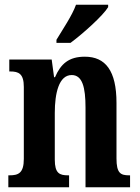

<svg xmlns="http://www.w3.org/2000/svg" viewBox="-20 -786 587 806"><path d="M217 -619V-606H276C330 -646 413 -721 434 -756V-766H299C283 -721 244 -664 217 -619ZM15 0H270V-50H266C230 -50 210 -58 210 -116V-312C210 -394 227 -471 281 -471C326 -471 339 -419 339 -334V0H526V-50H522C486 -50 469 -59 469 -121V-354C469 -489 423 -548 336 -548C269 -548 235 -518 211 -462H207L197 -536H19V-486H23C58 -486 80 -477 80 -421V-119C80 -59 57 -50 20 -50H15Z"/></svg>

Font: Noto Serif Georgian ExtraCondensed Bold
Style: Regular
Weight: 700
Width: 2
Designer: Monotype Design Team, Akaki Razmadze
Foundry: Google LLC
Version: Version 2.003